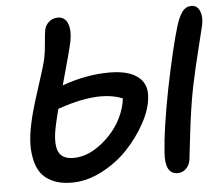

<svg xmlns="http://www.w3.org/2000/svg" viewBox="-51 -767 961 836"><g transform="rotate(-5 429.0 -348.5)"><path d="M229 12.2Q181.2 12.2 147 -3.4Q112.8 -19 95.2 -44.2Q77.6 -69.3 70.3 -105Q63 -140.6 64.7 -177Q66.4 -213.4 75.2 -254.9Q85 -306.2 117.7 -406Q150.4 -505.9 157.2 -538.1Q162.6 -563.5 165.8 -603.5Q168.9 -643.6 171.9 -659.2Q176.3 -681.6 192.9 -695.3Q209.5 -709 231 -709Q262.2 -709 274.2 -678.7Q286.1 -648.4 276.9 -601.1Q269 -562.5 227.1 -413.1Q332.5 -451.2 433.1 -451.2Q517.1 -451.2 558.3 -418.9Q599.6 -386.7 592.8 -327.1Q588.4 -275.9 555.9 -216.6Q523.4 -157.2 475.1 -106.2Q426.8 -55.2 360.6 -21.2Q294.4 12.7 229 12.2ZM692.9 11.2Q635.7 11.2 643.1 -84Q649.4 -183.1 683.1 -356.9Q720.7 -541.5 747.1 -627Q759.8 -668.9 775.6 -689Q791.5 -709 814.9 -709Q839.8 -709 850.8 -684.3Q861.8 -659.7 855 -624Q853.5 -615.2 829.8 -520.8Q806.2 -426.3 792 -356.9Q773.9 -264.6 761.5 -155Q749 -45.4 748 -40Q743.2 -16.1 727.8 -2.4Q712.4 11.2 692.9 11.2ZM183.1 -247.1Q165.5 -169.9 179.7 -132.1Q193.8 -94.2 247.1 -94.2Q317.9 -94.2 388.2 -158.2Q458.5 -222.2 479 -310.1Q481 -319.3 482.9 -334Q440.9 -351.1 388.2 -351.1Q307.1 -351.1 199.2 -313Q190.4 -280.3 183.1 -247.1Z"/></g></svg>

Font: Shantell Sans Normal
Style: Italic
Weight: 500
Italic angle: -11.31°
Designer: Stephen Nixon, Anya Danilova, Shantell Martin
Foundry: Arrow Type
Version: Version 1.006;[559af2be0]